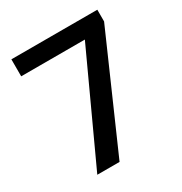

<svg xmlns="http://www.w3.org/2000/svg" viewBox="-167 -833 903 955"><g transform="rotate(-30 284.5 -355.5)"><path d="M244.6 0H116.7L399.4 -613.3H33.7V-710.9H527.3V-643.6Z"/></g></svg>

Font: Heebo Medium
Style: Regular
Weight: 500
Designer: Oded Ezer
Foundry: Meir Sadan
Version: Version 2.001; ttfautohint (v1.5.14-ce02) -l 8 -r 50 -G 200 